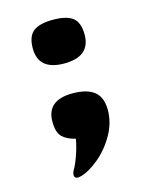

<svg xmlns="http://www.w3.org/2000/svg" viewBox="-96 -524 566 726"><g transform="rotate(-15 187.0 -160.5)"><path d="M80 -376Q80 -423 104.5 -442Q129 -461 181 -461Q235 -461 259 -442Q283 -423 283 -376Q283 -290 181 -290Q80 -290 80 -376ZM120 140Q105 140 105 126Q105 119 110 109Q119 96 131.5 61.5Q144 27 149 -4Q115 -12 97.5 -29.5Q80 -47 80 -89Q80 -173 181 -173Q237 -173 265.5 -150.5Q294 -128 294 -78Q294 -28 267.5 18.5Q241 65 202.5 97Q164 129 131 138Q123 140 120 140Z"/></g></svg>

Font: Dashboard
Style: Regular
Weight: 400
Designer: jaiki
Version: Version 1.000